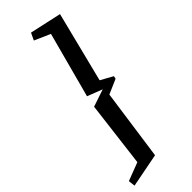

<svg xmlns="http://www.w3.org/2000/svg" viewBox="-346 -740 960 960"><g transform="rotate(-45 134.0 -260.5)"><path d="M-47 193 -51 157 46 120 89 -229 181 -260 101 -291 194 -639 110 -676 128 -714 296 -677 202 -303 267 -267 264 -252 186 -218 133 158Z"/></g></svg>

Font: Manuale SemiBold
Style: Italic
Weight: 600
Italic angle: -11°
Designer: Eduardo Tunni / Pablo Cosgaya
Foundry: Eduardo Tunni / Pablo Cosgaya
Version: Version 1.002